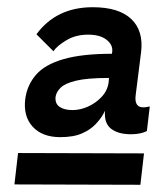

<svg xmlns="http://www.w3.org/2000/svg" viewBox="-20 -732 436 532"><path d="M147 -352Q97 -352 70.5 -381Q44 -410 50 -458Q55 -496 79.5 -524.5Q104 -553 155.5 -568Q207 -583 290 -583L291 -589Q293 -608 275 -622Q257 -636 224 -636Q190 -636 164 -620.5Q138 -605 128 -590L81 -637Q108 -674 147 -693Q186 -712 237 -712Q309 -712 343.5 -679.5Q378 -647 371 -588L356 -469Q353 -449 361.5 -440Q370 -431 395 -437L387 -369Q380 -365 368.5 -362.5Q357 -360 343 -360Q307 -360 287.5 -375.5Q268 -391 271 -425Q271 -425 265 -414Q259 -403 245 -388Q231 -373 207.5 -362.5Q184 -352 147 -352ZM369 -220 20 -221 30 -308 379 -307ZM181 -427Q202 -427 223.5 -436.5Q245 -446 261.5 -463.5Q278 -481 281 -504L282 -516Q222 -516 191 -508.5Q160 -501 148 -489Q136 -477 134 -464Q132 -445 145 -436Q158 -427 181 -427Z"/></svg>

Font: Inclusive Sans Medium
Style: Italic
Weight: 500
Italic angle: -7°
Designer: Olivia King
Foundry: Olivia King
Version: Version 2.004